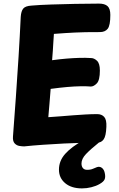

<svg xmlns="http://www.w3.org/2000/svg" viewBox="-20 -797 662 1065"><path d="M114 15Q103 15 87.5 12.5Q72 10 61 -2Q50 -14 52 -40Q60 -145 68 -257.5Q76 -370 83 -483Q90 -596 95 -703Q97 -735 109 -749.5Q121 -764 155 -766Q201 -770 264 -772Q327 -774 396 -775.5Q465 -777 529 -777Q561 -777 576.5 -763Q592 -749 592 -714Q592 -656 577.5 -637.5Q563 -619 534 -619Q488 -619 455.5 -618.5Q423 -618 396 -616.5Q369 -615 342 -613.5Q315 -612 279 -609Q277 -577 275.5 -556Q274 -535 273 -515Q272 -495 269 -463Q313 -469 350 -472Q387 -475 420.5 -476Q454 -477 485 -475Q502 -475 518 -460Q534 -445 534 -406Q534 -352 517 -334.5Q500 -317 484 -317Q459 -319 426.5 -318.5Q394 -318 353.5 -314.5Q313 -311 261 -304Q257 -259 254.5 -223Q252 -187 248 -147Q283 -149 317.5 -152Q352 -155 386 -157.5Q420 -160 453.5 -162Q487 -164 519 -164Q544 -164 558 -148.5Q572 -133 570 -93Q568 -42 555 -24Q542 -6 522 -6Q502 -6 481.5 -6Q461 -6 441 -5Q394 -4 335.5 -1Q277 2 219 6Q161 10 114 15ZM435 248Q376 248 341.5 219Q307 190 307 144Q307 95 342 56Q377 17 444 -20H533V-10Q481 32 456.5 58Q432 84 432 110Q432 126 440 135.5Q448 145 463 145Q483 145 496 139Q509 133 518 130Q533 125 545 134Q557 143 561 162Q566 184 560.5 197.5Q555 211 532 224Q513 235 487 241.5Q461 248 435 248Z"/></svg>

Font: Playpen Sans ExtraBold
Style: Regular
Weight: 800
Designer: Laura Meseguer, Veronika Burian, José Scaglione
Foundry: TypeTogether
Version: Version 1.001